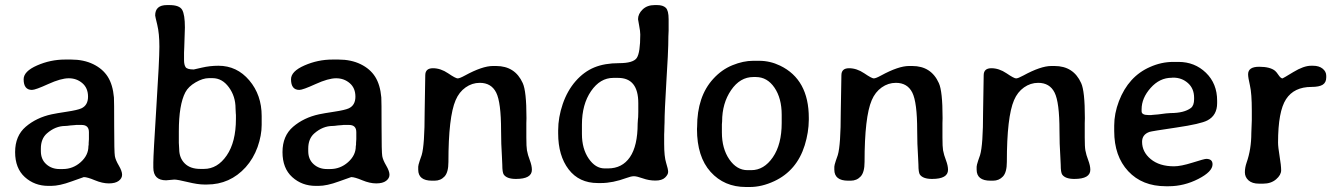

<svg xmlns="http://www.w3.org/2000/svg" viewBox="-20 -728 5269 757"><path d="M214.8 -61.5H227.5Q267.6 -61.5 298.1 -88.6Q328.6 -115.7 328.6 -151.4L329.6 -157.7V-164.1L330.6 -179.2V-207Q330.6 -235.4 301.8 -235.4H279.8L276.4 -234.9L257.3 -233.4Q243.7 -231.4 237.8 -231.4Q198.2 -231.4 164.6 -201.7Q141.1 -180.7 141.1 -142.1V-132.3Q141.1 -99.6 162.4 -80.6Q183.6 -61.5 214.8 -61.5ZM106 -373.5Q73.2 -373.5 73.2 -415.5Q73.2 -446.8 126.2 -470Q179.2 -493.2 236.3 -493.2H260.7Q310.1 -493.2 347.7 -474.9Q385.3 -456.5 405 -425.3Q424.8 -394 429.2 -343.8Q430.2 -332 430.2 -230Q430.2 -127.9 432.9 -112.5Q435.5 -97.2 448.5 -75.2Q461.4 -53.2 461.4 -39.1Q461.4 -24.9 448 -14.9Q434.6 -4.9 409.2 -4.9Q383.8 -4.9 354 -17.3Q324.2 -29.8 310.5 -29.8Q309.1 -29.8 261.7 -12.5Q214.4 4.9 181.6 4.9H170.9Q116.2 4.9 77.9 -29.8Q39.6 -64.5 39.6 -128.4Q39.6 -192.4 81.5 -228.3Q123.5 -264.2 183.6 -277.3Q201.7 -281.2 243.7 -287.6Q285.6 -293.9 300.8 -300.8Q327.1 -313 327.1 -346.9Q327.1 -380.9 304.7 -400.1Q282.2 -419.4 251.2 -419.4Q220.2 -419.4 169.9 -396.5Q119.6 -373.5 106 -373.5Z M769.5 -62H784.2Q837.4 -62 873.8 -115Q910.2 -168 910.2 -259.3V-274.9L909.7 -280.3L909.2 -290.5Q908.7 -295.9 908.7 -300.8Q908.7 -348.1 882.3 -384Q856 -419.9 817.9 -419.9H803.7Q779.8 -419.9 751.2 -403.3Q722.7 -386.7 710.9 -364.3Q685.1 -315.4 685.1 -210V-165Q686.5 -150.4 686.5 -140.6Q686.5 -105.5 708.3 -83.7Q730 -62 769.5 -62ZM705.6 -491.2Q705.6 -472.7 711.7 -463.4Q717.8 -454.1 744.1 -454.1Q744.6 -454.1 776.1 -461.4Q807.6 -468.8 841.3 -468.8Q914.1 -468.8 962.9 -411.1Q1011.7 -353.5 1011.7 -270.5V-235.4Q1011.7 -194.3 995.6 -148.4Q979 -102.5 948.7 -68.8Q886.7 -0.5 795.9 -0.5H785.2Q759.8 -0.5 719.7 -10.3Q679.7 -20 667.5 -20L634.8 -17.1Q584.5 -17.1 584.5 -67.4V-87.4Q584.5 -117.2 596.4 -304.7Q608.4 -492.2 608.4 -543.9Q608.4 -595.7 600.1 -629.9Q591.8 -664.1 591.8 -667Q591.8 -708 638.2 -708H647.9Q687.5 -708 698.2 -689.2Q709 -670.4 709 -619.6L706.5 -542L705.6 -520Z M1269 -61.5H1281.7Q1321.8 -61.5 1352.3 -88.6Q1382.8 -115.7 1382.8 -151.4L1383.8 -157.7V-164.1L1384.8 -179.2V-207Q1384.8 -235.4 1356 -235.4H1334L1330.6 -234.9L1311.5 -233.4Q1297.9 -231.4 1292 -231.4Q1252.4 -231.4 1218.8 -201.7Q1195.3 -180.7 1195.3 -142.1V-132.3Q1195.3 -99.6 1216.6 -80.6Q1237.8 -61.5 1269 -61.5ZM1160.2 -373.5Q1127.4 -373.5 1127.4 -415.5Q1127.4 -446.8 1180.4 -470Q1233.4 -493.2 1290.5 -493.2H1314.9Q1364.3 -493.2 1401.9 -474.9Q1439.5 -456.5 1459.2 -425.3Q1479 -394 1483.4 -343.8Q1484.4 -332 1484.4 -230Q1484.4 -127.9 1487.1 -112.5Q1489.7 -97.2 1502.7 -75.2Q1515.6 -53.2 1515.6 -39.1Q1515.6 -24.9 1502.2 -14.9Q1488.8 -4.9 1463.4 -4.9Q1438 -4.9 1408.2 -17.3Q1378.4 -29.8 1364.7 -29.8Q1363.3 -29.8 1315.9 -12.5Q1268.6 4.9 1235.8 4.9H1225.1Q1170.4 4.9 1132.1 -29.8Q1093.8 -64.5 1093.8 -128.4Q1093.8 -192.4 1135.7 -228.3Q1177.7 -264.2 1237.8 -277.3Q1255.9 -281.2 1297.9 -287.6Q1339.8 -293.9 1355 -300.8Q1381.3 -313 1381.3 -346.9Q1381.3 -380.9 1358.9 -400.1Q1336.4 -419.4 1305.4 -419.4Q1274.4 -419.4 1224.1 -396.5Q1173.8 -373.5 1160.2 -373.5Z M2077.1 -58.6Q2077.1 -22.5 2014.2 -22.5Q1978.5 -22.5 1966.3 -39.6Q1960.4 -47.9 1960.4 -78.6L1959 -109.9Q1955.6 -161.1 1955.6 -212.9Q1955.6 -324.7 1936.3 -363Q1917 -401.4 1871.6 -401.4Q1841.3 -401.4 1815.7 -383.3Q1790 -365.2 1776.4 -333Q1748 -267.1 1748 -89.4Q1748 -48.8 1732.7 -32.2Q1717.3 -15.6 1693.4 -15.6H1683.6Q1628.9 -15.6 1628.9 -59.1V-70.8Q1628.9 -76.2 1634.8 -94.2L1642.6 -116.7Q1654.3 -156.2 1654.3 -286.1L1656.7 -431.2Q1656.7 -459 1687 -459Q1717.3 -459 1746.8 -439Q1776.4 -418.9 1784.4 -418.9Q1792.5 -418.9 1813 -430.2Q1881.8 -467.8 1923.3 -467.8H1936Q2010.7 -467.8 2041 -400.4Q2055.7 -368.7 2055.7 -263.7V-260.3Q2055.7 -251.5 2055.2 -242.7Q2055.2 -218.8 2055.2 -217.8Q2055.2 -208.5 2055.2 -199.7Q2055.2 -192.9 2055.2 -186.5Q2055.2 -148.9 2057.6 -135.3Q2061 -116.7 2068.8 -96.7Q2077.1 -74.7 2077.1 -58.6Z M2274.4 -236.8V-199.7Q2274.4 -141.6 2301 -102.8Q2327.6 -64 2363.8 -64H2377.4Q2433.1 -64 2463.6 -108.4Q2494.1 -152.8 2494.1 -240.7Q2495.1 -251.5 2495.1 -256.3L2496.1 -266.1L2496.6 -286.6V-321.3Q2496.6 -420.9 2417 -420.9H2397.9Q2346.2 -420.9 2310.3 -368.7Q2274.4 -316.4 2274.4 -236.8ZM2180.7 -214.4Q2180.7 -265.1 2198.7 -317.9Q2216.8 -370.6 2249.5 -408Q2282.2 -445.3 2323.2 -462.2Q2364.3 -479 2420.7 -479Q2477.1 -479 2490.7 -499.8Q2504.4 -520.5 2504.4 -591.8Q2504.4 -605 2500 -627Q2495.6 -648.9 2495.6 -652.3Q2495.6 -673.3 2513.7 -690.7Q2531.7 -708 2561 -708H2570.8Q2593.8 -708 2605 -697.3Q2616.2 -686.5 2616.2 -652.3V-606.9L2615.2 -584Q2614.7 -572.3 2614.7 -550Q2614.7 -527.8 2607.4 -408.2Q2600.1 -288.6 2600.1 -243.7L2599.6 -231.9Q2599.1 -220.2 2599.1 -209.5L2598.6 -198.2Q2598.6 -198.2 2598.6 -160.2Q2598.6 -110.8 2606.4 -85.9Q2614.3 -61 2614.3 -50.3Q2614.3 -39.6 2602.1 -27.8Q2589.8 -16.1 2564.2 -16.1Q2538.6 -16.1 2514.6 -24.7Q2490.7 -33.2 2479.5 -33.2Q2468.3 -33.2 2450.2 -26.4Q2395.5 -6.3 2350.1 -6.3Q2349.1 -6.3 2348.1 -6.3H2336.9Q2263.2 -6.3 2221.9 -60.3Q2180.7 -114.3 2180.7 -202.1Z M2826.2 -206.1Q2826.2 -142.1 2855.5 -99.6Q2884.8 -57.1 2927.2 -57.1H2941.9Q2992.2 -57.1 3027.1 -107.9Q3062 -158.7 3062 -243.2V-275.4Q3062 -340.8 3033.4 -382.6Q3004.9 -424.3 2960 -424.3H2950.2Q2897.9 -424.3 2862.5 -372.6Q2827.1 -320.8 2827.1 -249L2826.2 -237.8ZM2936.5 9.3H2920.9Q2835.4 9.3 2781.7 -50.3Q2728 -109.9 2728 -219.2L2728.5 -227.5Q2728.5 -347.7 2792 -417Q2825.2 -453.6 2867.9 -470.9Q2910.6 -488.3 2949.2 -488.3H2973.1Q3016.1 -488.3 3055.7 -469.2Q3168.9 -414.6 3168.9 -263.2V-255.4Q3168.5 -206.1 3152.8 -155.3Q3121.6 -55.2 3032.7 -13.7Q2983.4 9.3 2936.5 9.3Z M3717.8 -58.6Q3717.8 -22.5 3654.8 -22.5Q3619.1 -22.5 3606.9 -39.6Q3601.1 -47.9 3601.1 -78.6L3599.6 -109.9Q3596.2 -161.1 3596.2 -212.9Q3596.2 -324.7 3576.9 -363Q3557.6 -401.4 3512.2 -401.4Q3481.9 -401.4 3456.3 -383.3Q3430.7 -365.2 3417 -333Q3388.7 -267.1 3388.7 -89.4Q3388.7 -48.8 3373.3 -32.2Q3357.9 -15.6 3334 -15.6H3324.2Q3269.5 -15.6 3269.5 -59.1V-70.8Q3269.5 -76.2 3275.4 -94.2L3283.2 -116.7Q3294.9 -156.2 3294.9 -286.1L3297.4 -431.2Q3297.4 -459 3327.6 -459Q3357.9 -459 3387.5 -439Q3417 -418.9 3425 -418.9Q3433.1 -418.9 3453.6 -430.2Q3522.5 -467.8 3564 -467.8H3576.7Q3651.4 -467.8 3681.6 -400.4Q3696.3 -368.7 3696.3 -263.7V-260.3Q3696.3 -251.5 3695.8 -242.7Q3695.8 -218.8 3695.8 -217.8Q3695.8 -208.5 3695.8 -199.7Q3695.8 -192.9 3695.8 -186.5Q3695.8 -148.9 3698.2 -135.3Q3701.7 -116.7 3709.5 -96.7Q3717.8 -74.7 3717.8 -58.6Z M4278.8 -58.6Q4278.8 -22.5 4215.8 -22.5Q4180.2 -22.5 4168 -39.6Q4162.1 -47.9 4162.1 -78.6L4160.6 -109.9Q4157.2 -161.1 4157.2 -212.9Q4157.2 -324.7 4137.9 -363Q4118.7 -401.4 4073.2 -401.4Q4043 -401.4 4017.3 -383.3Q3991.7 -365.2 3978 -333Q3949.7 -267.1 3949.7 -89.4Q3949.7 -48.8 3934.3 -32.2Q3918.9 -15.6 3895 -15.6H3885.3Q3830.6 -15.6 3830.6 -59.1V-70.8Q3830.6 -76.2 3836.4 -94.2L3844.2 -116.7Q3856 -156.2 3856 -286.1L3858.4 -431.2Q3858.4 -459 3888.7 -459Q3918.9 -459 3948.5 -439Q3978 -418.9 3986.1 -418.9Q3994.1 -418.9 4014.6 -430.2Q4083.5 -467.8 4125 -467.8H4137.7Q4212.4 -467.8 4242.7 -400.4Q4257.3 -368.7 4257.3 -263.7V-260.3Q4257.3 -251.5 4256.8 -242.7Q4256.8 -218.8 4256.8 -217.8Q4256.8 -208.5 4256.8 -199.7Q4256.8 -192.9 4256.8 -186.5Q4256.8 -148.9 4259.3 -135.3Q4262.7 -116.7 4270.5 -96.7Q4278.8 -74.7 4278.8 -58.6Z M4481 -296.9V-289.1Q4481 -274.4 4507.8 -274.4H4519.5L4522.5 -274.9L4546.4 -276.9Q4584 -282.2 4595.2 -282.2Q4648.4 -282.2 4675.3 -302.2Q4688 -312 4688 -336.9V-342.3Q4688 -378.9 4663.8 -400.4Q4639.6 -421.9 4606 -421.9H4602.5L4599.6 -421.4Q4552.2 -421.4 4516.6 -381.3Q4481 -341.3 4481 -296.9ZM4587.4 6.3H4576.7Q4483.4 6.3 4428.2 -53Q4373 -112.3 4373 -211.4V-232.9Q4373 -280.3 4391.6 -329.1Q4429.2 -426.8 4514.2 -463.9Q4559.1 -483.9 4605.5 -483.9H4626.5Q4690.4 -483.9 4734.6 -441.2Q4778.8 -398.4 4778.8 -331.1V-321.3Q4778.8 -273.4 4740.7 -253.4Q4714.4 -239.3 4617.7 -225.1Q4521 -210.9 4512.2 -208Q4482.9 -197.8 4482.9 -168.9Q4482.9 -128.9 4517.1 -100.6Q4551.3 -72.3 4608.9 -72.3Q4635.7 -72.3 4682.1 -86.9Q4728.5 -101.6 4735.8 -101.6Q4760.7 -101.6 4760.7 -80.1Q4760.7 -51.3 4704.6 -22.5Q4648.4 6.3 4587.4 6.3Z M4915.5 -253.9V-291.5Q4915.5 -359.4 4908.2 -390.9Q4900.9 -422.4 4900.9 -435.1Q4900.9 -464.8 4944.3 -464.8Q4987.8 -464.8 5007.3 -448.7Q5012.7 -444.3 5021.2 -431.6Q5029.8 -418.9 5036.6 -418.9Q5038.1 -418.9 5079.1 -443.8Q5120.1 -468.8 5149.4 -468.8H5156.7Q5180.7 -468.8 5194.8 -457.3Q5209 -445.8 5209 -429.2V-422.9Q5209 -402.8 5195.1 -394Q5181.2 -385.3 5150.9 -385.3Q5082 -385.3 5050.5 -336.9Q5019 -288.6 5019 -166Q5019 -148.4 5025.1 -111.8Q5031.2 -75.2 5031.2 -56.6Q5031.2 -38.1 5011.2 -21Q4991.2 -3.9 4960.4 -3.9H4943.8Q4917 -3.9 4902.6 -16.8Q4888.2 -29.8 4888.2 -48.6Q4888.2 -67.4 4895 -86.9Q4913.6 -139.6 4913.6 -203.1Q4915.5 -238.3 4915.5 -253.9Z"/></svg>

Font: Averia Gruesa Libre
Style: Regular
Weight: 400
Italic angle: -1.70001°
Version: Version 1.002